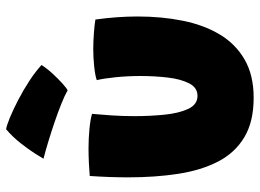

<svg xmlns="http://www.w3.org/2000/svg" viewBox="-131 -688 851 629"><g transform="rotate(-90 294.5 -373.5)"><path d="M346.5 -482Q362.5 -487.5 391.8 -490.5Q421 -493.5 448.5 -493.5Q471.5 -493.5 499.2 -491.5Q527 -489.5 545 -486.5Q555 -415 555 -348Q555 -269.5 541.2 -200.8Q527.5 -132 496.5 -79.8Q465.5 -27.5 414.2 2.2Q363 32 288.5 32Q210 32 159 1.2Q108 -29.5 79.5 -85Q51 -140.5 39.5 -215.5Q28 -290.5 28 -378.5Q28 -440 32.5 -505Q49 -506.5 75.2 -507.8Q101.5 -509 123 -509Q154.5 -509 186.2 -506Q218 -503 236 -497.5Q233.5 -470.5 231 -434.2Q228.5 -398 228.5 -359.5Q228.5 -308.5 233.2 -260.8Q238 -213 252.2 -182.5Q266.5 -152 295 -152Q322 -152 336 -179.5Q350 -207 355 -249.8Q360 -292.5 360 -338Q360 -381 356 -420Q352 -459 346.5 -482ZM185.5 -779Q197 -777.5 223.2 -766.8Q249.5 -756 281.8 -739.2Q314 -722.5 344.5 -702.5Q375 -682.5 396 -663Q385.5 -646 368.2 -627.2Q351 -608.5 335.5 -594.5Q320 -580.5 313 -577.5Q296.5 -587 268.5 -598.2Q240.5 -609.5 208 -620.5Q175.5 -631.5 144.2 -641Q113 -650.5 89 -656.5Q92.5 -663 106 -684.2Q119.5 -705.5 140.2 -731.8Q161 -758 185.5 -779Z"/></g></svg>

Font: Grandstander Black
Style: Regular
Weight: 900
Designer: Tyler Finck
Foundry: Etcetera Type Co
Version: Version 1.200; ttfautohint (v1.8.3)